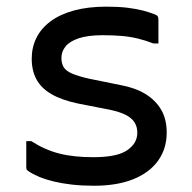

<svg xmlns="http://www.w3.org/2000/svg" viewBox="-20 -561 590 589"><path d="M266.8 -78.8Q339.2 -78.8 370.2 -100.1Q401.2 -121.3 401.2 -153.6Q401.2 -172 392.9 -185.3Q384.6 -198.7 366.2 -208.3Q347.7 -217.9 316.5 -224.4L218.4 -243.6Q168.6 -254.2 137.5 -272.4Q106.4 -290.6 91.8 -317.6Q77.3 -344.6 77.3 -380.9Q77.3 -416.1 91.9 -445.2Q106.5 -474.3 135.4 -495.8Q164.3 -517.2 207.3 -528.9Q250.3 -540.6 306.6 -540.6Q343.5 -540.6 371.5 -537.2Q399.4 -533.7 420.2 -528.2Q440.9 -522.6 454.2 -517Q459.9 -515 462.2 -512.8Q464.5 -510.6 465.3 -507.6Q466 -504.5 466 -499.5Q466 -484.2 466 -465.1Q466 -446 466 -427.7H450.6Q426.6 -437 403.1 -442.7Q379.7 -448.4 353.7 -450.7Q327.7 -453 295.1 -453Q250.1 -453 222 -443.7Q193.9 -434.4 181.2 -418.7Q168.4 -402.9 168.4 -383.5Q168.4 -366.9 175.2 -355.2Q182.1 -343.6 200.6 -335.5Q219.1 -327.4 252.7 -319.7L352.2 -299.5Q396.3 -291.2 427.2 -272Q458.1 -252.7 474.8 -223.7Q491.4 -194.6 491.4 -154.4Q491.4 -104.7 464.8 -67.8Q438.2 -30.9 388.3 -11Q338.4 8.8 268.2 8.8Q232.2 8.8 201.5 5.4Q170.9 1.9 145.6 -4.1Q120.3 -10.2 100.5 -18.4Q80.8 -26.6 66.9 -36.1Q63.5 -38.6 62 -40.7Q60.6 -42.8 60.6 -48.3Q60.6 -65.1 60.6 -86.8Q60.6 -108.6 60.6 -128.1H75.9Q97 -114.5 118 -105.2Q138.9 -95.9 161.8 -90Q184.6 -84.2 210.5 -81.5Q236.4 -78.8 266.8 -78.8Z"/></svg>

Font: Recursive Sans Linear Light
Style: Regular
Weight: 300
Version: Version 1.085